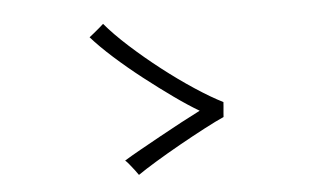

<svg xmlns="http://www.w3.org/2000/svg" viewBox="-42 -697 1085 645"><g transform="rotate(-5 500.0 -375.0)"><path d="M402 -117Q399 -122 390.5 -133Q382 -144 373.5 -154.5Q365 -165 360 -169Q381 -182 414 -200.5Q447 -219 485 -240Q523 -261 559.5 -280.5Q596 -300 624 -314Q588 -335 541 -368.5Q494 -402 444 -441Q394 -480 350 -519.5Q306 -559 277 -592Q281 -595 291.5 -603.5Q302 -612 312.5 -621Q323 -630 326 -633Q357 -596 405 -552.5Q453 -509 507 -467Q561 -425 613.5 -390.5Q666 -356 706 -336Q706 -333 705 -322Q704 -311 703 -300Q702 -289 702 -286Q677 -275 636 -253.5Q595 -232 549.5 -206.5Q504 -181 464.5 -157Q425 -133 402 -117Z"/></g></svg>

Font: Zen Kaku Gothic Antique
Style: Regular
Weight: 400
Designer: Yoshimichi Ohira
Foundry: Positype
Version: Version 1.001